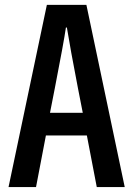

<svg xmlns="http://www.w3.org/2000/svg" viewBox="-20 -758 540 778"><path d="M182.6 -300.8H315.4L295.9 -400.4Q264.6 -562.5 251 -646.5H247.1Q238.3 -585.9 202.1 -400.4ZM372.1 0 332 -209H166L126 0H14.6L169.9 -738.3H330.1L485.4 0Z"/></svg>

Font: Gen Shin Gothic Monospace Medium
Style: Regular
Weight: 500
Designer: [Source Han Sans]
Ryoko NISHIZUKA  (kana & ideographs); Paul D. Hunt (Latin, Greek & Cyrillic); Wenlong ZHANG  (bopomofo
Version: Version 1.002.20150607